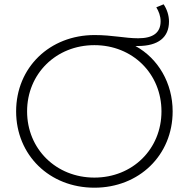

<svg xmlns="http://www.w3.org/2000/svg" viewBox="-20 -868 878 893"><path d="M610 -654C716 -596 783 -481 783 -350C783 -146 627 5 419 5C210 5 55 -147 55 -350C55 -554 211 -705 420 -705C504 -705 560 -690 623 -690C692 -690 727 -716 727 -769C727 -794 718 -816 707 -834C707 -834 741 -848 741 -848C756 -826 766 -797 766 -768C766 -694 716 -654 621 -654C621 -654 610 -654 610 -654ZM419 -42C597 -42 731 -175 731 -350C731 -525 597 -658 419 -658C241 -658 106 -525 106 -350C106 -175 241 -42 419 -42Z"/></svg>

Font: TamingNoise
Style: Regular
Weight: 500
Designer: Julieta Ulanovsky
Foundry: Julieta Ulanovsky
Version: ""